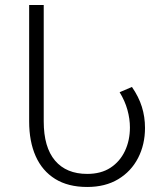

<svg xmlns="http://www.w3.org/2000/svg" viewBox="-20 -734 654 764"><path d="M327 10Q251 10 199.5 -22Q148 -54 122 -112.5Q96 -171 96 -251V-714H154V-251Q154 -148 199 -95Q244 -42 327 -42Q382 -42 419.5 -66.5Q457 -91 477 -133Q497 -175 497 -227Q497 -261 487 -297Q477 -333 456 -367L505 -388Q532 -349 544.5 -309Q557 -269 557 -225Q557 -159 529.5 -105.5Q502 -52 450.5 -21Q399 10 327 10Z"/></svg>

Font: Noto Sans Georgian Light
Style: Regular
Weight: 300
Version: Version 2.002